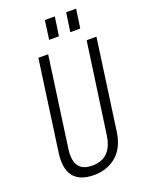

<svg xmlns="http://www.w3.org/2000/svg" viewBox="-163 -963 804 1050"><g transform="rotate(-20 239.0 -437.5)"><path d="M200 7Q116 7 80 -38.5Q44 -84 57 -176L130 -700H187L114 -176Q105 -111 127.5 -78Q150 -45 207 -45Q319 -45 337 -176L411 -700H468L395 -176Q389 -131 372.5 -96.5Q356 -62 330 -39.5Q304 -17 271 -5Q238 7 200 7ZM292 -882 276 -772H219L234 -882ZM416 -882 400 -772H342L358 -882Z"/></g></svg>

Font: Pathway Extreme Condensed Thin
Style: Italic
Weight: 250
Width: 3
Italic angle: -8°
Version: Version 1.001;gftools[0.9.26]